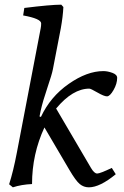

<svg xmlns="http://www.w3.org/2000/svg" viewBox="-20 -792 532 821"><path d="M458 -74 475 -47Q407 9 360 9Q338 9 321 -5Q304 -19 277 -65L170 -247Q117 -133 117 -5Q72 -3 35 9L19 -4Q37 -60 52 -139L154 -671Q156 -681 156 -692Q156 -712 79 -726L84 -758Q197 -772 242 -772L251 -762Q249 -721 240 -671L206 -495Q202 -474 182.5 -416.5Q163 -359 154 -319L149 -294L155 -292Q195 -378 273.5 -433Q352 -488 422 -488Q440 -488 460.5 -480.5Q481 -473 481 -459Q481 -434 465.5 -407Q450 -380 437.5 -380Q425 -380 396.5 -396.5Q368 -413 362 -413Q291 -413 220 -328L369 -74Q383 -50 395.5 -50Q408 -50 458 -74Z"/></svg>

Font: Poly
Style: Italic
Weight: 400
Italic angle: -10°
Designer: Nicolas Silva
Foundry: Jose Nicolas Silva Schwarzenberg
Version: Version 1.003